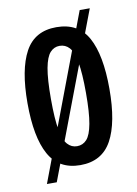

<svg xmlns="http://www.w3.org/2000/svg" viewBox="-76 -639 536 750"><g transform="rotate(-10 191.5 -263.5)"><path d="M191 10Q106 10 67.5 -59.5Q29 -129 29 -264Q29 -397 67 -467Q105 -537 191 -537Q278 -537 316 -467.5Q354 -398 354 -264Q354 -130 315.5 -60Q277 10 191 10ZM191 -65Q214 -65 229.5 -82Q245 -99 253 -142.5Q261 -186 261 -264Q261 -342 253 -385.5Q245 -429 229.5 -446Q214 -463 191 -463Q169 -463 153.5 -446Q138 -429 130 -386Q122 -343 122 -264Q122 -185 130 -142Q138 -99 153.5 -82Q169 -65 191 -65ZM49 60 293 -587H333L88 60Z"/></g></svg>

Font: Mona Sans Condensed Medium
Style: Regular
Weight: 500
Width: 3
Designer: Deni Anggara
Foundry: GitHub
Version: Version 1.001; ttfautohint (v1.8.4.7-5d5b);gftools[0.9.31]